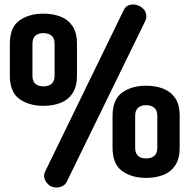

<svg xmlns="http://www.w3.org/2000/svg" viewBox="-20 -792 847 858"><path d="M233 46Q208 46 192.5 29Q177 12 177 -7Q177 -16 182 -26L533 -747Q545 -772 575 -772Q596 -772 615 -757.5Q634 -743 634 -719Q634 -708 630 -700L278 21Q273 32 260 39Q247 46 233 46ZM174 -319Q110 -319 67 -349.5Q24 -380 24 -454V-596Q24 -670 67 -700.5Q110 -731 174 -731Q216 -731 250 -718Q284 -705 304 -675.5Q324 -646 324 -596V-454Q324 -405 304 -375Q284 -345 250 -332Q216 -319 174 -319ZM174 -406Q197 -406 210.5 -417.5Q224 -429 224 -454V-596Q224 -621 210.5 -632.5Q197 -644 174 -644Q151 -644 138 -632.5Q125 -621 125 -596V-454Q125 -429 138 -417.5Q151 -406 174 -406ZM633 3Q569 3 526 -27.5Q483 -58 483 -132V-274Q483 -348 526 -378.5Q569 -409 633 -409Q675 -409 709 -396Q743 -383 763 -353.5Q783 -324 783 -274V-132Q783 -83 763 -53Q743 -23 709 -10Q675 3 633 3ZM633 -84Q656 -84 669.5 -95.5Q683 -107 683 -132V-274Q683 -299 669.5 -310.5Q656 -322 633 -322Q610 -322 597 -310.5Q584 -299 584 -274V-132Q584 -107 597 -95.5Q610 -84 633 -84Z"/></svg>

Font: Dosis ExtraBold
Style: Regular
Weight: 800
Designer: EdgarTolentino, PabloImpallari, IginoMarini
Foundry: EdgarTolentino, PabloImpallari, IginoMarini
Version: Version 3.001; ttfautohint (v1.8.2)